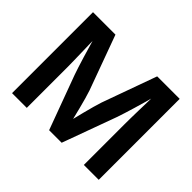

<svg xmlns="http://www.w3.org/2000/svg" viewBox="-151 -974 1220 1220"><g transform="rotate(45 458.5 -364.0)"><path d="M68.8 0V-727.5H270.5L404.8 -359.9Q412.1 -338.4 421.4 -305.2Q430.7 -272 440.4 -233.9Q450.2 -195.8 458.7 -159.9Q467.3 -124 473.1 -97.7H444.8Q450.7 -123.5 459.2 -159.2Q467.8 -194.8 477.5 -232.9Q487.3 -271 496.6 -304.7Q505.9 -338.4 513.2 -359.9L645.5 -727.5H847.7V0H713.9V-362.8Q713.9 -386.2 714.4 -419.7Q714.8 -453.1 715.8 -491.2Q716.8 -529.3 717.8 -568.4Q718.8 -607.4 719.2 -642.1H729.5Q719.7 -603.5 708.3 -563Q696.8 -522.5 685.5 -484.6Q674.3 -446.8 664.3 -415.3Q654.3 -383.8 647 -362.8L514.6 0H401.9L268.1 -362.8Q260.7 -383.3 250.7 -414.6Q240.7 -445.8 229.2 -483.6Q217.8 -521.5 206.1 -562Q194.3 -602.5 183.1 -642.1H195.3Q195.8 -608.9 196.8 -570.3Q197.8 -531.7 198.7 -493.4Q199.7 -455.1 200.4 -420.9Q201.2 -386.7 201.2 -362.8V0Z"/></g></svg>

Font: V-Inter
Style: SemiBold-600
Weight: 600
Designer: Rasmus Andersson
Foundry: rsms
Version: Version 4.000;git-4146feb